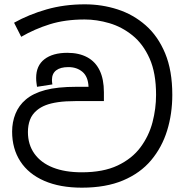

<svg xmlns="http://www.w3.org/2000/svg" viewBox="-20 -856 852 887"><path d="M358 11Q257 11 184.5 -20.5Q112 -52 74 -110.5Q36 -169 36 -248Q36 -292 51.5 -330.5Q67 -369 99 -396Q133 -425 189 -440Q245 -455 333 -455H389Q387 -502 361 -524Q335 -546 296 -546Q259 -546 239.5 -531Q220 -516 220 -487Q220 -482 220.5 -476.5Q221 -471 222 -466L151 -455Q150 -463 148.5 -473Q147 -483 147 -496Q147 -553 185.5 -582.5Q224 -612 291 -612Q345 -612 383 -591.5Q421 -571 440.5 -530.5Q460 -490 460 -430V-389H330Q282 -389 248 -384Q214 -379 191 -370Q168 -361 151 -347Q128 -328 118.5 -302.5Q109 -277 109 -246Q109 -188 139 -146Q169 -104 224.5 -82Q280 -60 358 -60Q457 -60 523.5 -91.5Q590 -123 629 -175.5Q668 -228 684.5 -291Q701 -354 701 -418Q701 -519 671 -586Q641 -653 592 -692.5Q543 -732 485 -749Q427 -766 371 -766Q281 -766 210.5 -744Q140 -722 78 -686L45 -751Q113 -789 195 -812.5Q277 -836 372 -836Q451 -836 523.5 -812.5Q596 -789 653 -739Q710 -689 743 -609.5Q776 -530 776 -418Q776 -330 752 -252.5Q728 -175 678 -115.5Q628 -56 548.5 -22.5Q469 11 358 11Z"/></svg>

Font: hexsinhala15
Style: Book
Weight: 400
Designer: Jelle Bosma - Monotype Design Team
Foundry: Monotype Imaging Inc.
Version: Version 2.003